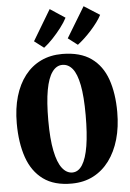

<svg xmlns="http://www.w3.org/2000/svg" viewBox="-65 -1069 765 1128"><g transform="rotate(-5 317.0 -505.5)"><path d="M313.5 11Q209.5 12 144.8 -35.2Q80 -82.5 50.2 -168.5Q20.5 -254.5 20.5 -369.5Q20.5 -457.5 41.2 -528Q62 -598.5 101 -648.8Q140 -699 195.8 -725.8Q251.5 -752.5 321.5 -752.5Q428 -752 492.2 -706.2Q556.5 -660.5 585.5 -577.8Q614.5 -495 614.5 -384.5Q614.5 -296.5 593.8 -224.2Q573 -152 534 -99.5Q495 -47 439.5 -18.2Q384 10.5 313.5 11ZM321 -53.5Q356.5 -53.5 380.2 -90.8Q404 -128 416 -201.2Q428 -274.5 428 -383Q428 -493 414.8 -560.2Q401.5 -627.5 376.8 -658Q352 -688.5 317 -688.5Q282 -688.5 257 -654Q232 -619.5 219.2 -549.2Q206.5 -479 206.5 -370.5Q206.5 -261 220.8 -190.8Q235 -120.5 261 -87Q287 -53.5 321 -53.5ZM418 -798.5 362.5 -841 471.5 -1021 564 -962Q553.5 -941.5 536.8 -919Q520 -896.5 499.8 -874Q479.5 -851.5 458.5 -832Q437.5 -812.5 419 -798.5ZM219 -798.5 163.5 -841 271.5 -1021.5 360 -963Q346.5 -936.5 322.8 -905.5Q299 -874.5 272 -846Q245 -817.5 220 -798.5Z"/></g></svg>

Font: Merriweather 24pt SemiCondensed Black
Style: Regular
Weight: 900
Width: 4
Designer: Eben Sorkin
Foundry: Eben Sorkin
Version: Version 2.100